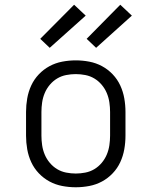

<svg xmlns="http://www.w3.org/2000/svg" viewBox="-20 -783 640 811"><path d="M300 8Q271 8 242.5 2.5Q214 -3 189 -16.5Q164 -30 144 -51Q124 -72 112 -98Q100 -124 95 -152.5Q90 -181 90 -210V-310Q90 -339 95 -367.5Q100 -396 112 -422Q124 -448 144 -469Q164 -490 189 -503.5Q214 -517 242.5 -522.5Q271 -528 300 -528Q329 -528 357.5 -522.5Q386 -517 411 -503.5Q436 -490 456 -469Q476 -448 488 -422Q500 -396 505 -367.5Q510 -339 510 -310V-210Q510 -181 505 -152.5Q500 -124 488 -98Q476 -72 456 -51Q436 -30 411 -16.5Q386 -3 357.5 2.5Q329 8 300 8ZM300 -50Q320 -50 340.5 -54Q361 -58 378.5 -68.5Q396 -79 409.5 -95Q423 -111 431 -130Q439 -149 442 -169.5Q445 -190 445 -210V-310Q445 -330 442 -350.5Q439 -371 431 -390Q423 -409 409.5 -425Q396 -441 378.5 -451.5Q361 -462 340.5 -466Q320 -470 300 -470Q280 -470 259.5 -466Q239 -462 221.5 -451.5Q204 -441 190.5 -425Q177 -409 169 -390Q161 -371 158 -350.5Q155 -330 155 -310V-210Q155 -190 158 -169.5Q161 -149 169 -130Q177 -111 190.5 -95Q204 -79 221.5 -68.5Q239 -58 259.5 -54Q280 -50 300 -50ZM386 -581 346 -619 488 -763 537 -717ZM190 -581 150 -619 293 -763 342 -717Z"/></svg>

Font: Iosevka Etoile Light
Style: Regular
Weight: 300
Designer: Belleve Invis
Foundry: Belleve Invis
Version: Version 25.0.1; ttfautohint (v1.8.4)